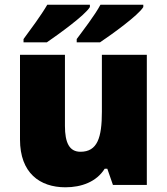

<svg xmlns="http://www.w3.org/2000/svg" viewBox="-20 -879 710 816"><path d="M589 -849V-859H407C383 -814 334 -751 306 -713V-699H405C457 -734 568 -814 589 -849ZM362 -849V-859H181C155 -814 108 -751 80 -713V-699H179C230 -734 341 -814 362 -849ZM604 -646H413V-404C413 -294 394 -234 322 -234C275 -234 256 -272 256 -344V-646H65V-286C65 -144 149 -83 258 -83C326 -83 390 -106 425 -162H436L460 -93H604Z"/></svg>

Font: Noto Sans Telugu UI Black
Style: Regular
Weight: 900
Designer: Jelle Bosma - Monotype Design Team
Foundry: Monotype Imaging Inc.
Version: Version 2.005